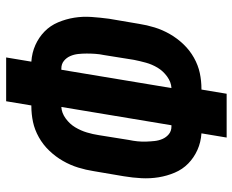

<svg xmlns="http://www.w3.org/2000/svg" viewBox="-88 -688 775 640"><g transform="rotate(90 300.0 -367.5)"><path d="M171 0 185 -84Q155 -86 129.5 -97.5Q104 -109 84.5 -128Q65 -147 54 -173Q43 -199 38.5 -227Q34 -255 36 -284Q38 -313 42 -343L59 -443Q63 -469 71 -495Q79 -521 93 -545.5Q107 -570 127 -591Q147 -612 172 -626Q197 -640 223 -645.5Q249 -651 276 -651H278L292 -735H438L424 -651Q454 -649 479.5 -637.5Q505 -626 524.5 -607Q544 -588 555 -562Q566 -536 570.5 -508Q575 -480 573.5 -451Q572 -422 567 -392L550 -292Q546 -266 538 -240Q530 -214 516 -189.5Q502 -165 482 -144Q462 -123 437 -109Q412 -95 386 -89.5Q360 -84 333 -84H331L317 0ZM336 -184Q356 -185 374.5 -198.5Q393 -212 404 -230.5Q415 -249 421 -269Q427 -289 430 -309L446 -409Q449 -423 450.5 -437.5Q452 -452 451.5 -466.5Q451 -481 449.5 -495Q448 -509 442.5 -521.5Q437 -534 426.5 -542.5Q416 -551 401 -551H397ZM208 -184H212L273 -551Q253 -550 234.5 -536.5Q216 -523 205 -504.5Q194 -486 188.5 -466Q183 -446 179 -426L163 -326Q160 -312 159 -297.5Q158 -283 158 -268.5Q158 -254 159.5 -240Q161 -226 166.5 -213.5Q172 -201 182.5 -192.5Q193 -184 208 -184Z"/></g></svg>

Font: Iosevka Heavy Extended
Style: Italic
Weight: 900
Width: 7
Italic angle: -9°
Monospace: yes
Designer: Belleve Invis
Foundry: Belleve Invis
Version: Version 32.5.0; ttfautohint (v1.8.4)